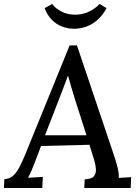

<svg xmlns="http://www.w3.org/2000/svg" viewBox="-33 -948 696 968"><path d="M355 -719 544 -158Q551 -139 559 -106.5Q567 -74 566 -51L628 -55L626 0H392L394 -44Q429 -45 440.5 -59.5Q452 -74 450.5 -95Q449 -116 443 -137L418 -218L174 -212L141 -125Q133 -105 125.5 -87Q118 -69 108 -52L183 -56L180 0H-13L-11 -45Q15 -46 32.5 -61.5Q50 -77 64.5 -104.5Q79 -132 93 -166L318 -719ZM310 -567Q301 -543 289.5 -513Q278 -483 265 -449L194 -266H403L347 -441Q337 -473 327.5 -505Q318 -537 310 -567ZM341 -803Q310 -803 280.5 -814Q251 -825 228 -848.5Q205 -872 192 -907L230 -928Q245 -907 275.5 -890.5Q306 -874 346 -874Q386 -874 418 -890.5Q450 -907 469 -928L504 -907Q486 -872 459.5 -848.5Q433 -825 402.5 -814Q372 -803 341 -803Z"/></svg>

Font: Lora Medium
Style: Italic
Weight: 500
Italic angle: -3°
Designer: Olga Karpushina, Alexei Vanyashin (Cyrillic)
Foundry: Cyreal
Version: Version 3.004